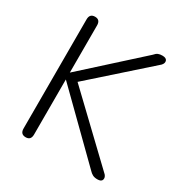

<svg xmlns="http://www.w3.org/2000/svg" viewBox="-163 -831 930 966"><g transform="rotate(30 302.5 -348.5)"><path d="M115 0Q84 0 84 -33V-667Q84 -700 115 -700Q145 -700 145 -667V-393L461 -679Q472 -692 482 -696Q492 -700 506 -700Q529 -700 533.5 -686.5Q538 -673 525 -659L202 -372L553 -37Q564 -24 560 -10.5Q556 3 533 3Q516 3 505 -3Q494 -9 486 -18L145 -353V-33Q145 0 115 0Z"/></g></svg>

Font: Zen Maru Gothic
Style: Regular
Weight: 400
Designer: Yoshimichi Ohira
Foundry: Positype
Version: Version 1.002